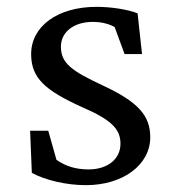

<svg xmlns="http://www.w3.org/2000/svg" viewBox="-20 -532 510 561"><path d="M231 9C339 9 419 -50 419 -131C419 -194 384 -234 281 -282C189 -325 158 -347 158 -396C158 -437 194 -468 251 -468C277 -468 299 -462 315 -453L344 -374H395L382 -493C352 -505 303 -512 262 -512C148 -512 71 -455 71 -374C71 -304 111 -268 222 -218C307 -181 332 -154 332 -112C332 -66 293 -37 239 -37C202 -37 172 -46 145 -65L121 -150H68L73 -27C113 -5 175 9 231 9Z"/></svg>

Font: TPK Tissa Web Quiz
Style: Regular
Weight: 400
Designer: Jacques Le Bailly, Suppakit Chalermlarp | Katatrad Co.,Ltd.
Foundry: Jacques Le Bailly, Cadson Demak Co.,Ltd.
Version: Version 5.000;Glyphs 3.1.2 (3151)